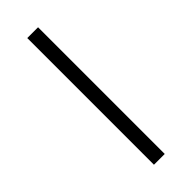

<svg xmlns="http://www.w3.org/2000/svg" viewBox="-226 -683 717 717"><g transform="rotate(-45 132.5 -324.5)"><path d="M104 -659H161V10H104Z"/></g></svg>

Font: Play
Style: Bold
Weight: 700
Designer: Jonas Hecksher (Cyrillic expansion: Cyreal)
Foundry: Jonas Hecksher, Playtype, e-types AS
Version: Version 2.101; ttfautohint (v1.5.65-e2d9)